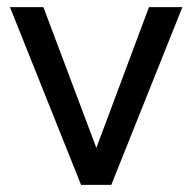

<svg xmlns="http://www.w3.org/2000/svg" viewBox="-20 -520 541 540"><path d="M399 -500 251 -104 102 -500H8L208 0H293L493 -500Z"/></svg>

Font: Orkney
Style: Regular
Weight: 400
Designer: Samuel Oakes and Alfredo Marco Pradil
Foundry: Alfredo Marco Pradil
Version: 1.0; ttfautohint (v1.5)